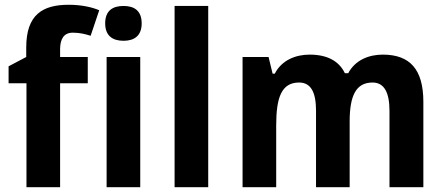

<svg xmlns="http://www.w3.org/2000/svg" viewBox="-20 -785 1864 805"><path d="M348 -436V-546H232V-582C233 -622 248 -648 285 -648C315 -648 338 -642 360 -635L396 -742C366 -755 321 -765 268 -765C159 -765 90 -724 90 -586V-546L16 -507V-436H91V0H232V-436Z M498 -760C452 -760 421 -740 421 -687C421 -635 452 -614 498 -614C543 -614 574 -635 574 -687C574 -740 543 -760 498 -760ZM568 -546H427V0H568Z M853 0V-760H712V0Z M1585 -556C1526 -556 1469 -533 1440 -478H1426C1401 -530 1351 -556 1278 -556C1220 -556 1161 -533 1132 -476H1123L1106 -546H997V0H1138V-259C1138 -376 1160 -439 1234 -439C1283 -439 1305 -399 1305 -321V0H1446V-275C1446 -383 1472 -439 1542 -439C1591 -439 1613 -397 1613 -320V0H1755V-358C1755 -495 1698 -556 1585 -556Z"/></svg>

Font: Noto Sans Telugu SemiCondensed
Style: Bold
Weight: 700
Width: 4
Designer: Jelle Bosma - Monotype Design Team
Foundry: Monotype Imaging Inc.
Version: Version 2.005